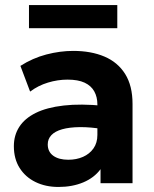

<svg xmlns="http://www.w3.org/2000/svg" viewBox="-20 -727 610 762"><path d="M212 15Q161 15 121 -4.5Q81 -24 58 -60.2Q35 -96.5 35 -147Q35 -190 56.5 -223.5Q78 -257 121.8 -278.8Q165.5 -300.5 232.8 -308.2Q300 -316 391.5 -307L393 -214Q338.5 -223 296.8 -222.5Q255 -222 226.8 -214Q198.5 -206 184 -190.8Q169.5 -175.5 169.5 -154Q169.5 -124.5 191.5 -108.8Q213.5 -93 251 -93Q283.5 -93 309.5 -104.5Q335.5 -116 351 -138Q366.5 -160 366.5 -191.5V-312.5Q366.5 -342 354.2 -364.2Q342 -386.5 316 -398.8Q290 -411 248 -411Q209 -411 170.2 -399.2Q131.5 -387.5 99.5 -363.5L61 -465.5Q109.5 -496.5 164 -510.8Q218.5 -525 270.5 -525Q341.5 -525 394.5 -502.5Q447.5 -480 476.8 -433.2Q506 -386.5 506 -314.5V0H379V-55.5Q354 -21.5 310.5 -3.2Q267 15 212 15ZM95 -615V-707H445.5V-615Z"/></svg>

Font: Geologica SemiBold
Style: Regular
Weight: 600
Designer: Sindre Bremnes, Frode Helland
Foundry: Monokrom Skriftforlag AS
Version: Version 1.010;gftools[0.9.28]